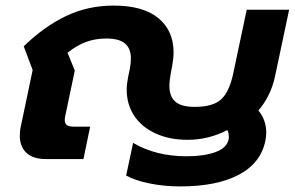

<svg xmlns="http://www.w3.org/2000/svg" viewBox="-20 -570 1056 688"><path d="M432 59 457 -58Q538 -10 649 -10Q711 -10 752 -25Q793 -40 799 -70Q800 -72 800 -79Q800 -94 795 -104Q727 -69 653 -69Q586 -69 536 -92.5Q486 -116 460 -156.5Q434 -197 434 -249Q434 -267 439 -294L445 -322Q449 -341 449 -360Q449 -397 427.5 -414.5Q406 -432 362 -432Q322 -432 289 -420Q256 -408 222 -381L248 -317L215 -160Q212 -148 212 -140Q212 -127 220 -121.5Q228 -116 247 -116H303L279 0H145Q99 0 75 -22Q51 -44 51 -84Q51 -103 55 -119L97 -319L65 -404Q138 -475 216.5 -512.5Q295 -550 387 -550Q493 -550 547.5 -505Q602 -460 602 -382Q602 -362 597 -334L592 -308Q587 -280 587 -262Q587 -224 608.5 -205.5Q630 -187 678 -187Q743 -187 772.5 -214Q802 -241 816 -308L864 -535H1016L965 -294Q950 -226 906 -174Q934 -140 934 -95Q934 -81 931 -66Q915 14 836 56Q757 98 626 98Q569 98 516.5 87.5Q464 77 432 59Z"/></svg>

Font: Prompt Semibold
Style: Italic
Weight: 600
Italic angle: -12°
Designer: Katatrad Team
Foundry: CadsonDemak
Version: Version 1.000